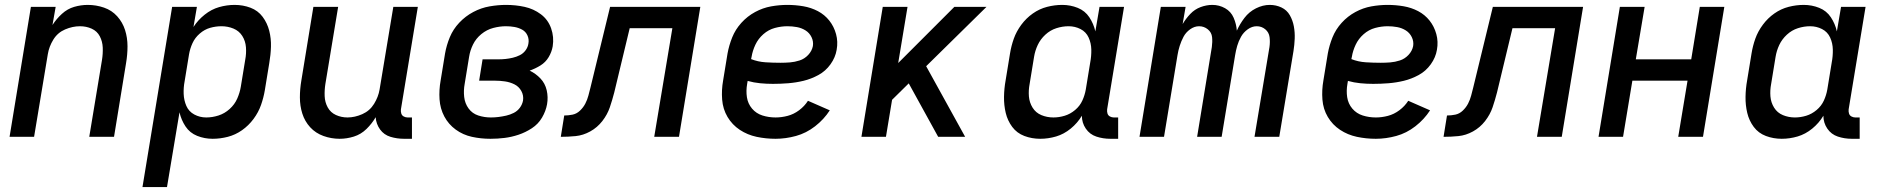

<svg xmlns="http://www.w3.org/2000/svg" viewBox="-20 -558 7672 783"><path d="M19 0H119L175 -337Q180 -368 197.5 -396.5Q215 -425 245.5 -438Q276 -451 306 -451Q332 -451 354 -441Q376 -431 387 -410Q398 -389 399 -364Q400 -339 396 -314L344 0H445L494 -300Q500 -335 500 -369.5Q500 -404 490 -435.5Q480 -467 458 -491.5Q436 -516 404 -527Q372 -538 338 -538Q310 -538 282.5 -530Q255 -522 232.5 -501.5Q210 -481 194 -456L207 -530H106Z M561 205H661L712 -100Q719 -69 736.5 -42.5Q754 -16 784 -4Q814 8 847 8Q878 8 909 0Q940 -8 967 -27Q994 -46 1014 -73Q1034 -100 1044.5 -130Q1055 -160 1060 -190L1078 -300Q1084 -334 1085 -367.5Q1086 -401 1078 -432.5Q1070 -464 1051 -489.5Q1032 -515 1001.5 -526.5Q971 -538 937 -538Q905 -538 873.5 -529Q842 -520 814.5 -498Q787 -476 769 -448L783 -530H682ZM821 -79Q795 -79 772.5 -91Q750 -103 740 -126Q730 -149 729 -175Q728 -201 733 -227L751 -337Q755 -360 765 -382Q775 -404 794.5 -421Q814 -438 837 -444.5Q860 -451 883 -451Q909 -451 932 -441.5Q955 -432 968 -411.5Q981 -391 983 -365.5Q985 -340 980 -314L962 -204Q958 -180 947.5 -156Q937 -132 916.5 -113.5Q896 -95 871 -87Q846 -79 821 -79Z M1365 8Q1394 8 1423 -1Q1452 -10 1474.5 -32Q1497 -54 1512 -80Q1514 -52 1530 -30Q1546 -8 1572.5 0Q1599 8 1628 8H1660V-79H1642Q1634 -79 1626.5 -83Q1619 -87 1616.5 -95Q1614 -103 1615 -112L1684 -530H1584L1528 -193Q1523 -163 1505.5 -134.5Q1488 -106 1457.5 -92.5Q1427 -79 1397 -79Q1372 -79 1350 -89Q1328 -99 1316.5 -120Q1305 -141 1304 -166Q1303 -191 1307 -216L1359 -530H1258L1209 -230Q1203 -195 1203 -160.5Q1203 -126 1213 -94.5Q1223 -63 1245 -39Q1267 -15 1299 -3.5Q1331 8 1365 8Z M1980 8Q2009 8 2037.5 4.5Q2066 1 2094.5 -8.5Q2123 -18 2149 -35Q2175 -52 2190.5 -78.5Q2206 -105 2211 -133Q2216 -162 2209.5 -190Q2203 -218 2184 -238Q2165 -258 2140 -270Q2163 -278 2184 -291Q2205 -304 2217.5 -325Q2230 -346 2234 -369Q2240 -407 2227.5 -442.5Q2215 -478 2185.5 -500Q2156 -522 2119.5 -530Q2083 -538 2044 -538Q2011 -538 1976.5 -532Q1942 -526 1910 -509Q1878 -492 1853 -465.5Q1828 -439 1814.5 -406.5Q1801 -374 1795 -340L1777 -230Q1770 -191 1772.5 -153Q1775 -115 1792 -83Q1809 -51 1838.5 -29.5Q1868 -8 1904.5 0Q1941 8 1980 8ZM1982 -79Q1955 -79 1930.5 -87Q1906 -95 1891 -115.5Q1876 -136 1873 -162.5Q1870 -189 1875 -216L1893 -326Q1897 -352 1909 -376.5Q1921 -401 1943 -419Q1965 -437 1991.5 -444Q2018 -451 2043 -451Q2061 -451 2078 -448Q2095 -445 2109.5 -437Q2124 -429 2131 -413.5Q2138 -398 2135 -381Q2133 -366 2123.5 -353Q2114 -340 2100 -333Q2086 -326 2071 -322.5Q2056 -319 2041.5 -317.5Q2027 -316 2012 -316H1948L1934 -229H1998Q2019 -229 2039.5 -226Q2060 -223 2078 -214Q2096 -205 2106 -187Q2116 -169 2113 -148Q2110 -132 2100 -118.5Q2090 -105 2075 -97.5Q2060 -90 2044.5 -86.5Q2029 -83 2013.5 -81Q1998 -79 1982 -79Z M2267 0Q2297 0 2327.5 -3Q2358 -6 2387 -22Q2416 -38 2436.5 -64.5Q2457 -91 2467 -120.5Q2477 -150 2485 -181L2548 -443H2722L2648 0H2749L2836 -530H2468L2388 -201Q2384 -185 2379.5 -168Q2375 -151 2367 -135.5Q2359 -120 2345.5 -107Q2332 -94 2315 -90.5Q2298 -87 2281 -87Z M3143 8Q3184 8 3226 -3.5Q3268 -15 3304 -43Q3340 -71 3364 -108L3275 -147Q3261 -125 3239 -108.5Q3217 -92 3192 -85.5Q3167 -79 3143 -79Q3115 -79 3089.5 -87Q3064 -95 3047 -115Q3030 -135 3026 -161.5Q3022 -188 3027 -216L3029 -228Q3054 -221 3080 -218.5Q3106 -216 3132 -216Q3163 -216 3194.5 -218.5Q3226 -221 3257 -228.5Q3288 -236 3317.5 -252Q3347 -268 3367 -296Q3387 -324 3392 -355Q3398 -388 3389.5 -419Q3381 -450 3362 -474Q3343 -498 3315.5 -512.5Q3288 -527 3256 -532.5Q3224 -538 3191 -538Q3158 -538 3124.5 -532Q3091 -526 3059.5 -509Q3028 -492 3003.5 -465Q2979 -438 2966 -405.5Q2953 -373 2947 -340L2929 -230Q2922 -191 2925 -152Q2928 -113 2947 -81Q2966 -49 2997 -28.5Q3028 -8 3065.5 0Q3103 8 3143 8ZM3163 -302Q3132 -302 3101.5 -304Q3071 -306 3043 -317L3045 -326Q3049 -351 3060.5 -375.5Q3072 -400 3093 -418.5Q3114 -437 3140 -444Q3166 -451 3191 -451Q3211 -451 3230 -447.5Q3249 -444 3265 -434Q3281 -424 3289.5 -406.5Q3298 -389 3295 -370Q3291 -350 3276 -334Q3261 -318 3241 -311.5Q3221 -305 3201.5 -303.5Q3182 -302 3163 -302Z M3493 0H3593L3618 -151L3686 -218L3806 0H3916L3757 -288L4003 -530H3872L3643 -301L3681 -530H3580Z M4222 8Q4255 8 4287 -1.5Q4319 -11 4346.5 -33.5Q4374 -56 4392 -86Q4392 -57 4408 -33.5Q4424 -10 4451 -1Q4478 8 4508 8H4540V-79H4522Q4514 -79 4506.5 -83Q4499 -87 4496.5 -95Q4494 -103 4495 -112L4564 -530H4464L4447 -430Q4440 -461 4422.5 -487.5Q4405 -514 4375 -526Q4345 -538 4312 -538Q4281 -538 4250 -530Q4219 -522 4192 -503Q4165 -484 4145 -457Q4125 -430 4114.5 -400.5Q4104 -371 4099 -340L4081 -230Q4075 -197 4074.5 -163Q4074 -129 4081.5 -97.5Q4089 -66 4108 -40.5Q4127 -15 4157.5 -3.5Q4188 8 4222 8ZM4276 -79Q4250 -79 4227 -88.5Q4204 -98 4191 -119Q4178 -140 4176 -165Q4174 -190 4179 -216L4197 -326Q4201 -351 4212 -374.5Q4223 -398 4243 -416.5Q4263 -435 4288 -443Q4313 -451 4338 -451Q4364 -451 4386.5 -439.5Q4409 -428 4419.5 -405Q4430 -382 4430.5 -355.5Q4431 -329 4426 -303L4408 -193Q4404 -170 4394 -148Q4384 -126 4364.5 -109.5Q4345 -93 4322 -86Q4299 -79 4276 -79Z M4627 0H4727L4782 -333Q4785 -352 4791 -371Q4797 -390 4806.5 -408Q4816 -426 4833.5 -438.5Q4851 -451 4870 -451Q4890 -451 4905.5 -438.5Q4921 -426 4923 -406.5Q4925 -387 4922 -366L4862 0H4962L5017 -333Q5020 -352 5025.5 -371Q5031 -390 5041 -408Q5051 -426 5068.5 -438.5Q5086 -451 5105 -451Q5125 -451 5140 -438.5Q5155 -426 5157.5 -406.5Q5160 -387 5157 -366L5096 0H5197L5255 -350Q5259 -375 5260 -400.5Q5261 -426 5256.5 -450.5Q5252 -475 5240 -496Q5228 -517 5206 -527.5Q5184 -538 5158 -538Q5130 -538 5102 -524Q5074 -510 5055 -485Q5036 -460 5024 -433Q5022 -460 5011 -485.5Q5000 -511 4976 -524.5Q4952 -538 4924 -538Q4900 -538 4876 -529Q4852 -520 4834 -501Q4816 -482 4803 -460L4815 -530H4714Z M5591 8Q5632 8 5674 -3.5Q5716 -15 5752 -43Q5788 -71 5812 -108L5723 -147Q5709 -125 5687 -108.5Q5665 -92 5640 -85.5Q5615 -79 5591 -79Q5563 -79 5537.5 -87Q5512 -95 5495 -115Q5478 -135 5474 -161.5Q5470 -188 5475 -216L5477 -228Q5502 -221 5528 -218.5Q5554 -216 5580 -216Q5611 -216 5642.5 -218.5Q5674 -221 5705 -228.5Q5736 -236 5765.5 -252Q5795 -268 5815 -296Q5835 -324 5840 -355Q5846 -388 5837.5 -419Q5829 -450 5810 -474Q5791 -498 5763.5 -512.5Q5736 -527 5704 -532.5Q5672 -538 5639 -538Q5606 -538 5572.5 -532Q5539 -526 5507.5 -509Q5476 -492 5451.5 -465Q5427 -438 5414 -405.5Q5401 -373 5395 -340L5377 -230Q5370 -191 5373 -152Q5376 -113 5395 -81Q5414 -49 5445 -28.5Q5476 -8 5513.5 0Q5551 8 5591 8ZM5611 -302Q5580 -302 5549.5 -304Q5519 -306 5491 -317L5493 -326Q5497 -351 5508.5 -375.5Q5520 -400 5541 -418.5Q5562 -437 5588 -444Q5614 -451 5639 -451Q5659 -451 5678 -447.5Q5697 -444 5713 -434Q5729 -424 5737.5 -406.5Q5746 -389 5743 -370Q5739 -350 5724 -334Q5709 -318 5689 -311.5Q5669 -305 5649.5 -303.5Q5630 -302 5611 -302Z M5867 0Q5897 0 5927.5 -3Q5958 -6 5987 -22Q6016 -38 6036.5 -64.5Q6057 -91 6067 -120.5Q6077 -150 6085 -181L6148 -443H6322L6248 0H6349L6436 -530H6068L5988 -201Q5984 -185 5979.5 -168Q5975 -151 5967 -135.5Q5959 -120 5945.5 -107Q5932 -94 5915 -90.5Q5898 -87 5881 -87Z M6499 0H6599L6637 -229H6862L6824 0H6925L7012 -530H6912L6877 -316H6651L6687 -530H6586Z M7246 8Q7279 8 7311 -1.5Q7343 -11 7370.5 -33.5Q7398 -56 7416 -86Q7416 -57 7432 -33.5Q7448 -10 7475 -1Q7502 8 7532 8H7564V-79H7546Q7538 -79 7530.5 -83Q7523 -87 7520.5 -95Q7518 -103 7519 -112L7588 -530H7488L7471 -430Q7464 -461 7446.5 -487.5Q7429 -514 7399 -526Q7369 -538 7336 -538Q7305 -538 7274 -530Q7243 -522 7216 -503Q7189 -484 7169 -457Q7149 -430 7138.5 -400.5Q7128 -371 7123 -340L7105 -230Q7099 -197 7098.5 -163Q7098 -129 7105.5 -97.5Q7113 -66 7132 -40.5Q7151 -15 7181.5 -3.5Q7212 8 7246 8ZM7300 -79Q7274 -79 7251 -88.5Q7228 -98 7215 -119Q7202 -140 7200 -165Q7198 -190 7203 -216L7221 -326Q7225 -351 7236 -374.5Q7247 -398 7267 -416.5Q7287 -435 7312 -443Q7337 -451 7362 -451Q7388 -451 7410.5 -439.5Q7433 -428 7443.5 -405Q7454 -382 7454.5 -355.5Q7455 -329 7450 -303L7432 -193Q7428 -170 7418 -148Q7408 -126 7388.5 -109.5Q7369 -93 7346 -86Q7323 -79 7300 -79Z"/></svg>

Font: Iosevka Sparkle Medium
Style: Italic
Weight: 500
Italic angle: -9°
Designer: Belleve Invis
Foundry: Belleve Invis
Version: Version 4.5.0; ttfautohint (v1.8.3)